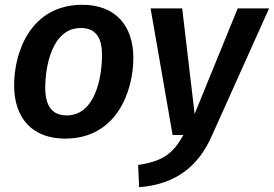

<svg xmlns="http://www.w3.org/2000/svg" viewBox="-20 -564 1144 802"><path d="M252 15C468 15 537 -184 537 -322C537 -458 461 -544 324 -544C109 -544 39 -348 39 -208C39 -70 115 15 252 15ZM1104 -529H973L793 -88L741 -529H609L701 0H746C704 75 664 109 557 125L561 218C717 206 810 128 865 3ZM259 -82C200 -82 169 -118 169 -198C169 -288 198 -447 317 -447C376 -447 407 -412 406 -332C406 -242 378 -82 259 -82Z"/></svg>

Font: Fira Sans Medium
Style: Italic
Weight: 500
Italic angle: -8°
Designer: bBox Type GmbH & Carrois Corporate GbR & Edenspiekermann AG
Foundry: bBox Type GmbH & Carrois Corporate GbR & Edenspiekermann AG
Version: Version 4.301;PS 004.301;hotconv 1.0.88;makeotf.lib2.5.64775